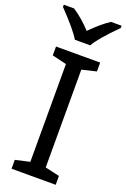

<svg xmlns="http://www.w3.org/2000/svg" viewBox="-177 -999 693 1054"><g transform="rotate(20 169.5 -472.0)"><path d="M297.9 0H40V-51.8L124 -70.8V-642.1L40 -662.1V-713.9H297.9V-662.1L213.9 -642.1V-70.8L297.9 -51.8ZM1.5 -944.3H61.5Q117.2 -908.2 168.5 -852.1Q230 -913.6 277.3 -944.3H339.4V-931.2Q239.3 -831.1 214.4 -784.2H124.5Q95.2 -834 1.5 -931.2Z"/></g></svg>

Font: NotoPenekeko
Style: Regular
Weight: 400
Designer: Monotype Design team
Foundry: Monotype Imaging Inc.
Version: Version 1.04